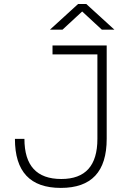

<svg xmlns="http://www.w3.org/2000/svg" viewBox="-20 -918 626 948"><path d="M280.3 9.8C431.6 9.8 506.8 -70.3 506.8 -232.4V-693.4H239.3V-649.4H460.9V-232.4C460.9 -100.1 401.9 -34.2 282.7 -34.2C161.1 -34.2 100.6 -100.1 100.6 -232.4H53.7C53.7 -70.3 128.9 9.8 280.3 9.8ZM226.6 -771.5H288.6L385.7 -861.3L482.9 -771.5H544.9L405.8 -898.4H365.7Z"/></svg>

Font: Cascadia Mono PL ExtraLight
Style: Regular
Weight: 200
Monospace: yes
Designer: Aaron Bell
Foundry: Saja Typeworks
Version: Version 2404.023